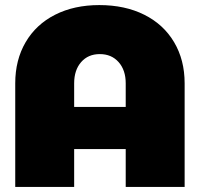

<svg xmlns="http://www.w3.org/2000/svg" viewBox="-20 -736 787 756"><path d="M371 -716Q472 -716 548 -678Q624 -640 665.5 -570Q707 -500 707 -408V0H475V-149H272V0H40V-408Q40 -500 81 -570Q122 -640 197 -678Q272 -716 371 -716ZM373 -523Q327 -523 299.5 -491.5Q272 -460 272 -408V-315H475V-408Q475 -460 447 -491.5Q419 -523 373 -523Z"/></svg>

Font: TypoPRO Montserrat Alternates
Style: Regular
Weight: 900
Designer: Julieta Ulanovsky
Foundry: Julieta Ulanovsky
Version: Version 6.001